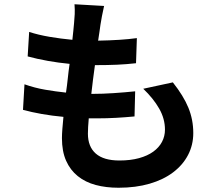

<svg xmlns="http://www.w3.org/2000/svg" viewBox="-20 -826 1040 902"><path d="M792 -439Q842 -376 865 -320Q888 -264 888 -201Q888 -145 863.5 -98Q839 -51 793.5 -16.5Q748 18 683 37Q618 56 537 56Q478 56 429.5 43Q381 30 345.5 1.5Q310 -27 290.5 -71Q271 -115 271 -177Q271 -195 273 -220.5Q275 -246 278 -277Q224 -282 176 -290.5Q128 -299 88 -310L95 -430Q143 -413 192.5 -404.5Q242 -396 290 -391Q295 -424 298.5 -458Q302 -492 307 -526Q255 -531 204.5 -540Q154 -549 110 -561L117 -676Q160 -662 213 -653Q266 -644 320 -639Q323 -662 324.5 -681.5Q326 -701 328 -718Q330 -738 331 -759.5Q332 -781 330 -806L469 -798Q463 -771 459 -750.5Q455 -730 452 -710Q450 -697 447.5 -678Q445 -659 441 -635Q495 -636 541.5 -639Q588 -642 623 -647L619 -529Q575 -524 530.5 -522Q486 -520 426 -520Q421 -487 417 -452.5Q413 -418 409 -385H416Q462 -385 514 -388.5Q566 -392 615 -397L612 -279Q570 -275 526.5 -272.5Q483 -270 437 -270H397Q395 -248 394 -230Q393 -212 393 -198Q393 -137 430 -104.5Q467 -72 541 -72Q593 -72 633 -83Q673 -94 700 -113.5Q727 -133 741 -159.5Q755 -186 755 -217Q755 -268 728 -315.5Q701 -363 653 -409Z"/></svg>

Font: SpoqaHanSans-Bold
Style: Regular
Weight: 700
Designer: [Spoqa Han Sans] Dong-huui Kim \uAE40 \uB3D9 \uD718   [Noto Sans] Ryoko NISHIZUKA \u897F \u585A \u6DBC \u5B50  (kana & i
Foundry: Spoqa (http://www.spoqa-han-sans.com)
Version: Version 2.000